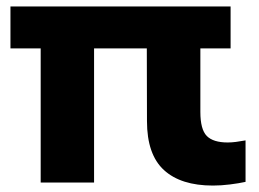

<svg xmlns="http://www.w3.org/2000/svg" viewBox="-20 -567 804 597"><path d="M106.5 0.5V-416.5H12.5V-547H697V-416.5H603V-219Q603 -164.5 623 -144.2Q643 -124 688 -124Q700.5 -124 714 -125.8Q727.5 -127.5 743.5 -130.5V-1.5Q723 3 695.2 6.5Q667.5 10 642 10Q542.5 10 489.8 -38.2Q437 -86.5 437 -190.5L436.5 -416.5H272.5V0.5Z"/></svg>

Font: Encode Sans SemiExpanded SemiExpanded
Style: Bold
Weight: 700
Width: 6
Designer: Multiple Designers
Foundry: Impallari Type
Version: Version 3.000; ttfautohint (v1.8.3) -l 8 -r 50 -G 200 -x 14 